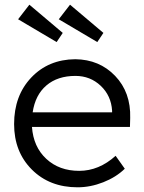

<svg xmlns="http://www.w3.org/2000/svg" viewBox="-20 -787 612 817"><path d="M310 10Q191 10 115.5 -65.5Q40 -141 40 -259Q40 -380 113 -457Q186 -534 300 -535Q403 -534 470 -464Q537 -394 534 -285L533 -247H116Q122 -162 177 -111Q232 -60 317 -60Q401 -60 472 -124L511 -69Q474 -33 419.5 -11.5Q365 10 310 10ZM57 -705 105 -767 247 -647 221 -608ZM119 -309H457V-316Q453 -380 408.5 -422Q364 -464 301 -464Q225 -464 177.5 -423.5Q130 -383 119 -309ZM230 -705 278 -767 420 -647 394 -608Z"/></svg>

Font: Easer Grotesk Light
Style: Regular
Weight: 300
Designer: Boardeaser, Bonnie Shaver-Troup, Thomas Jockin
Foundry: Lexend
Version: Version 1.008;Glyphs 3.1.2 (3151)